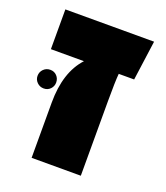

<svg xmlns="http://www.w3.org/2000/svg" viewBox="-111 -649 627 726"><g transform="rotate(20 202.5 -285.5)"><path d="M363 -411H301Q298 -380 298 -300V0H100V-222Q100 -345 161 -411H28V-571H385ZM15 -299Q15 -315 26 -326Q37 -337 53 -337Q69 -337 79.5 -326Q90 -315 90 -299Q90 -284 79.5 -273Q69 -262 53 -262Q37 -262 26 -273Q15 -284 15 -299Z"/></g></svg>

Font: FiraGO Heavy
Style: Regular
Weight: 900
Designer: bBox Type
Foundry: bBox Type GmbH
Version: Version 1.001